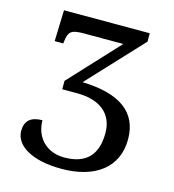

<svg xmlns="http://www.w3.org/2000/svg" viewBox="-108 -804 819 905"><g transform="rotate(15 301.5 -351.5)"><path d="M181.2 -393.1V-352.1H253.9C366.7 -352.1 431.2 -298.3 431.2 -205.1C431.2 -97.7 378.4 -43.9 272.9 -43.9C183.1 -43.9 128.9 -106.4 128.9 -187C72.8 -187 44.9 -162.1 44.9 -112.8C44.9 -42.5 127.4 11.2 273.9 11.2C438.5 11.2 542 -66.9 542 -204.1C542 -335.4 449.7 -403.8 265.1 -409.2L511.2 -672.9V-713.9H92.8L87.9 -562H129.9L130.9 -570.8C137.2 -624 151.4 -632.8 213.9 -632.8H403.8Z"/></g></svg>

Font: The Erased English
Style: Regular
Weight: 400
Designer: Monotype Design team + ligartures altered by 180 Amsterdam
Foundry: Monotype Imaging Inc.
Version: Version 1.030;Glyphs 3.1.2 (3151)